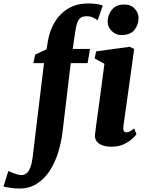

<svg xmlns="http://www.w3.org/2000/svg" viewBox="-152 -835 842 1106"><path d="M124 -598.5Q131.5 -643.5 150 -682.8Q168.5 -722 197.2 -751.8Q226 -781.5 265.5 -798.2Q305 -815 354 -815Q374.5 -815 397.5 -812.8Q420.5 -810.5 440 -803L410.5 -718Q401 -725.5 385.2 -733.5Q369.5 -741.5 345.5 -741.5Q320.5 -741.5 307.8 -728.5Q295 -715.5 289.2 -692Q283.5 -668.5 279 -636L267 -553H366.5L352.5 -471.5H255.5L208 -73Q200.5 -12.5 182.2 45.5Q164 103.5 133.8 149.8Q103.5 196 60.2 223.5Q17 251 -40.5 251Q-66 251 -92.2 247Q-118.5 243 -132 240L-104 150Q-100 152 -86.2 157.8Q-72.5 163.5 -56.2 168.5Q-40 173.5 -28.5 173.5Q-11.5 173.5 1 163.2Q13.5 153 22.2 131.2Q31 109.5 35.5 75L101.5 -471.5H40.5L50.5 -520.5L116 -551ZM489.5 10Q456.5 10 434.5 0.8Q412.5 -8.5 402.5 -24.8Q392.5 -41 395.5 -62Q398 -84.5 402.2 -115Q406.5 -145.5 411.5 -183.2Q416.5 -221 422.8 -265.5Q429 -310 435.5 -360.8Q442 -411.5 449.5 -467.5L393.5 -498L401.5 -539L595 -565.5L621 -553L559 -109Q556.5 -91 560.8 -81.8Q565 -72.5 575.5 -72.5Q584.5 -72.5 594.5 -77.5Q604.5 -82.5 621 -95L634 -61Q628 -53 610 -36Q592 -19 562 -4.5Q532 10 489.5 10ZM546 -633Q513.5 -633 489.8 -658.2Q466 -683.5 468 -714Q470 -753.5 494.5 -781.2Q519 -809 563.5 -809Q602.5 -809 624.5 -784.5Q646.5 -760 646 -731Q645.5 -690.5 621.8 -661.8Q598 -633 546 -633Z"/></svg>

Font: Merriweather 24pt Black
Style: Italic
Weight: 900
Italic angle: -7.8°
Designer: Eben Sorkin
Foundry: Eben Sorkin
Version: Version 2.101